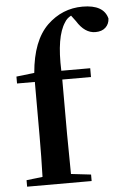

<svg xmlns="http://www.w3.org/2000/svg" viewBox="-57 -871 604 913"><g transform="rotate(-5 245.0 -415.0)"><path d="M30 -526 116 -536Q129 -689 203 -761Q275 -830 372 -830Q473 -830 490 -763Q489 -737 471.5 -720.5Q454 -704 423 -704Q372 -704 335 -764L314 -792Q293 -781 283 -763Q239 -698 245 -535H383V-493H246V-235Q246 -170 248 -42L343 -31V0H35V-31L112 -40Q115 -136 115 -235V-493H30Z"/></g></svg>

Font: Swei Spring CJKtc
Style: Bold
Weight: 700
Version: Version 1.021